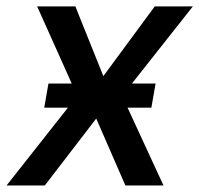

<svg xmlns="http://www.w3.org/2000/svg" viewBox="-29 -565 607 585"><path d="M200.6 -545.5 285.9 -333.1 442.5 -545.5H558.6L372.9 -310.4H445L432.2 -236.9H359.7L469.1 0H353L264.2 -203.8L107.6 0H-8.9L177.9 -236.9H105.8L118.6 -310.4H189.6L84.2 -545.5Z"/></svg>

Font: Karasuma Gothic
Style: Medium Italic
Weight: 500
Italic angle: 9.39998°
Designer: Rasmus Andersson / Ryoko Nishizuka
Foundry: Genbu
Version: Version 1.00